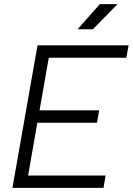

<svg xmlns="http://www.w3.org/2000/svg" viewBox="-20 -914 645 934"><path d="M40.5 0 151.9 -633.3 162.6 -693.4H605.5L594.7 -633.3H217.3L172.4 -377.4H462.4L451.7 -316.9H161.6L116.7 -60.1H493.7L483.4 0ZM357.4 -771.5 465.8 -894H551.8L431.6 -771.5Z"/></svg>

Font: Cascadia Code Light
Style: Italic
Weight: 300
Italic angle: -10°
Monospace: yes
Designer: Aaron Bell
Foundry: Saja Typeworks
Version: Version 2404.023; ttfautohint (v1.8.4)